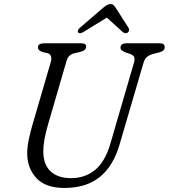

<svg xmlns="http://www.w3.org/2000/svg" viewBox="-20 -914 834 949"><path d="M526 -205.5 641.5 -602Q647 -620 644 -630.2Q641 -640.5 623 -647.5L603 -654Q589 -660 582.2 -665Q575.5 -670 575.5 -678.5Q576 -700 605.5 -700H770Q794 -700 794 -682Q794 -671 788.5 -665.5Q783 -660 765 -654.5L736 -647Q717 -641.5 706 -632.2Q695 -623 688.5 -601L570.5 -198Q539.5 -92.5 472.8 -38.8Q406 15 298.5 15Q204 15 159 -34.8Q114 -84.5 114.5 -157Q114.5 -188 122.5 -225.5Q130.5 -263 141 -299L231 -607.5Q235.5 -623 232 -635.2Q228.5 -647.5 214 -651.5L191 -656.5Q177.5 -661.5 172.5 -666.8Q167.5 -672 168 -681Q168 -700 199 -700H382.5Q406.5 -700 406 -683Q406 -665 375.5 -657L346.5 -650.5Q331.5 -646.5 322.5 -637.8Q313.5 -629 308.5 -611.5L217.5 -299Q194 -219.5 194 -166Q194 -100.5 230.2 -67Q266.5 -33.5 330.5 -33.5Q401 -33.5 450.5 -74.5Q500 -115.5 526 -205.5ZM392 -755.5Q374.5 -745.5 367 -752.5Q363.5 -756 365 -762.5Q366.5 -769 374 -776L488.5 -874.5Q499.5 -883.5 508 -888.8Q516.5 -894 526.5 -894Q536 -894 541.2 -888.8Q546.5 -883.5 552.5 -874.5L615.5 -776Q619.5 -769 617.5 -762.5Q615.5 -756 610.5 -752.5Q599.5 -745.5 587 -755.5L508 -827Z"/></svg>

Font: Fraunces 9pt S100 Light
Style: Italic
Weight: 300
Italic angle: -16°
Version: Version 1.000; ttfautohint (v1.8.3)